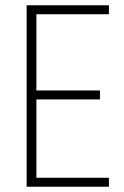

<svg xmlns="http://www.w3.org/2000/svg" viewBox="-20 -708 472 728"><path d="M81 0V-688H393V-654H118V-365H359V-331H118V-34H393V0Z"/></svg>

Font: Saira Thin Condensed
Style: Regular
Weight: 100
Width: 3
Version: Version 1.101